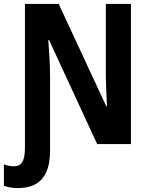

<svg xmlns="http://www.w3.org/2000/svg" viewBox="-54 -734 760 978"><path d="M36 224C141 224 201 170 201 32V-347C201 -404 195 -493 192 -530H196L441 0H613V-714H485V-369C485 -315 489 -227 491 -191H488L245 -714H73V19C73 88 55 113 17 113C-4 113 -22 108 -34 103V212C-17 219 7 224 36 224Z"/></svg>

Font: Noto Sans Display SemiCondensed
Style: Bold
Weight: 700
Width: 4
Designer: Monotype Design Team
Foundry: Monotype Imaging Inc.
Version: Version 1.900